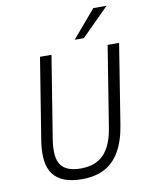

<svg xmlns="http://www.w3.org/2000/svg" viewBox="-99 -992 829 1071"><g transform="rotate(-10 315.5 -456.5)"><path d="M279 8Q220 8 179.5 -7.5Q139 -23 116 -53.5Q93 -84 87 -129Q81 -174 89 -233L165 -705H230L155 -239Q139 -137 170 -94.5Q201 -52 282 -52Q365 -52 412 -100Q459 -148 475 -250L548 -705H613L541 -254Q527 -165 493 -106Q459 -47 405.5 -19.5Q352 8 279 8ZM372 -765 505 -921H580L424 -765Z"/></g></svg>

Font: Nunito Sans 7pt Condensed Light
Style: Italic
Weight: 300
Width: 3
Italic angle: -9°
Designer: Vernon Adams
Foundry: Vernon Adams
Version: Version 3.101;gftools[0.9.27]